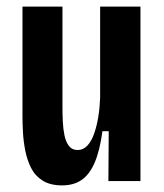

<svg xmlns="http://www.w3.org/2000/svg" viewBox="-20 -548 497 581"><path d="M168 13Q132 13 109 -1.5Q86 -16 74 -40Q62 -64 56.5 -92Q51 -120 49.5 -147Q48 -174 48 -195V-528H169V-224Q169 -203 170 -181Q171 -159 175 -139Q179 -119 188.5 -106.5Q198 -94 215 -94Q232 -94 244.5 -107.5Q257 -121 265 -144Q273 -167 277.5 -195Q282 -223 283 -252V-528H405V-215V0H308L309 -151H290Q282 -92 266.5 -56Q251 -20 227 -3.5Q203 13 168 13Z"/></svg>

Font: Bricolage Grotesque Condensed SemiBold
Style: Regular
Weight: 600
Width: 3
Designer: Mathieu Triay
Foundry: Atelier Triay
Version: Version 1.000;gftools[0.9.30]